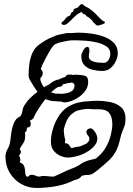

<svg xmlns="http://www.w3.org/2000/svg" viewBox="-20 -822 655 947"><path d="M159 105Q119 105 84.5 85.5Q50 66 28.5 31Q7 -4 7 -49Q7 -69 17 -86Q27 -103 30 -122Q32 -141 35.5 -166Q39 -191 48 -214Q57 -237 76 -246L80 -248Q88 -259 91 -277Q94 -295 104 -308Q114 -324 130 -339.5Q146 -355 165 -369Q156 -381 148 -394Q140 -407 132 -420Q128 -426 124.5 -433.5Q121 -441 121 -451Q121 -472 124 -500.5Q127 -529 137.5 -555.5Q148 -582 168 -598Q186 -612 204.5 -623Q223 -634 243 -641Q261 -650 281 -653Q289 -654 297.5 -656.5Q306 -659 313 -659H334Q342 -659 349.5 -660Q357 -661 364 -661Q388 -661 421 -657.5Q454 -654 486 -643.5Q518 -633 539.5 -612.5Q561 -592 561 -558Q561 -544 552.5 -523.5Q544 -503 527 -487.5Q510 -472 483 -472Q462 -472 438 -477.5Q414 -483 397.5 -499Q381 -515 381 -544Q381 -552 383.5 -558.5Q386 -565 390 -572Q400 -591 411 -591Q421 -591 421 -572Q421 -564 419.5 -558Q418 -552 418 -544Q418 -529 432.5 -522Q447 -515 464.5 -513.5Q482 -512 492 -512Q506 -512 515 -526Q524 -540 524 -558Q524 -580 505 -593Q486 -606 458.5 -612.5Q431 -619 405 -621Q379 -623 364 -623H335Q328 -623 320.5 -622Q313 -621 305 -619Q301 -618 296.5 -617.5Q292 -617 288 -615Q279 -614 270 -611Q261 -608 252 -604Q246 -600 239.5 -592Q233 -584 225 -570Q220 -562 210.5 -544.5Q201 -527 192.5 -509.5Q184 -492 181 -481L183 -479Q191 -471 191 -461Q191 -449 180 -438Q177 -431 182.5 -417Q188 -403 197 -392L224 -407Q236 -417 248 -423Q260 -429 270 -430Q278 -434 286.5 -437.5Q295 -441 303 -443Q307 -454 319 -454Q324 -454 329 -454Q334 -454 339 -452Q346 -453 352 -453.5Q358 -454 363 -453Q381 -453 398 -448.5Q415 -444 415 -418Q415 -389 394.5 -366Q374 -343 346.5 -330Q319 -317 297 -317Q292 -317 287.5 -319Q283 -321 278 -322L275 -321Q269 -321 263.5 -322Q258 -323 253 -323H251Q237 -323 225.5 -326Q214 -329 204 -333Q185 -309 170 -285.5Q155 -262 150 -251Q148 -241 141.5 -235.5Q135 -230 127 -227Q132 -219 132 -210Q132 -204 128.5 -199Q125 -194 116 -193L113 -192L111 -176Q105 -170 103 -169Q104 -165 104 -160.5Q104 -156 104 -150Q104 -128 94.5 -115.5Q85 -103 77 -86L78 -85Q83 -80 83 -73Q83 -64 73 -54Q80 -47 80 -35Q80 -32 79.5 -29Q79 -26 78 -23L77 -20H79Q93 -16 98 -5Q103 6 103.5 18.5Q104 31 106 40Q108 49 117 50L119 49Q126 40 137 40Q147 40 155.5 44.5Q164 49 172 49Q178 49 182 47.5Q186 46 192 46Q207 46 218 47.5Q229 49 244 49H245Q267 40 289 29Q311 18 338 8Q360 0 380.5 -14.5Q401 -29 442 -37Q451 -39 454.5 -41.5Q458 -44 461 -47Q487 -68 503 -97Q519 -126 526.5 -156Q534 -186 534 -209Q534 -245 519 -264Q504 -283 469 -283H445Q437 -283 428 -284Q419 -285 411 -285Q397 -284 383.5 -281.5Q370 -279 357 -275Q331 -261 318 -242.5Q305 -224 295 -186Q294 -175 296.5 -157.5Q299 -140 302 -132Q301 -128 300.5 -124Q300 -120 301 -117L302 -115H305Q316 -115 321.5 -105.5Q327 -96 331 -92Q339 -92 347 -95Q355 -98 362 -98Q373 -98 383.5 -103.5Q394 -109 404 -112Q421 -124 421 -137Q421 -147 411 -157Q406 -164 406 -170Q406 -178 412 -183.5Q418 -189 426 -189Q433 -189 439 -183Q460 -161 460 -138Q460 -122 449.5 -107.5Q439 -93 423 -82Q419 -78 416 -77Q392 -61 363.5 -53Q335 -45 315 -45Q297 -45 277.5 -53.5Q258 -62 244.5 -79Q231 -96 231 -123Q231 -154 242.5 -191Q254 -228 277 -259.5Q300 -291 334 -305Q342 -309 350 -311.5Q358 -314 366 -316Q377 -318 387.5 -320Q398 -322 409 -322Q423 -323 436 -324Q449 -325 461 -325Q490 -325 522 -319Q554 -313 576.5 -294Q599 -275 599 -236Q599 -214 594 -200Q589 -186 583.5 -173.5Q578 -161 574 -143Q565 -100 550.5 -74Q536 -48 513.5 -27.5Q491 -7 458 20Q439 35 428.5 38.5Q418 42 409.5 41Q401 40 384 45Q372 60 358.5 63Q345 66 330 74Q292 91 247 98Q202 105 159 105ZM278 -359Q291 -359 307 -362Q323 -365 335 -373.5Q347 -382 347 -398H348Q348 -411 335 -415Q325 -414 313.5 -411.5Q302 -409 290 -406Q287 -394 273 -394Q266 -394 255 -386Q244 -378 232 -366L255 -360H266Q269 -360 272 -360Q275 -360 278 -359ZM67 20 66 15H64L63 14Q65 18 67 20ZM462 -696Q458 -696 453.5 -699.5Q449 -703 447 -706Q444 -709 442 -710Q440 -711 438 -715Q435 -722 431.5 -724Q428 -726 424 -731Q422 -734 420 -734Q418 -734 417 -736Q417 -737 416.5 -737.5Q416 -738 416 -738Q412 -740 409 -740.5Q406 -741 404 -747Q401 -750 394 -752.5Q387 -755 381 -764Q376 -759 371 -757Q366 -755 364 -753L357 -748Q354 -746 348.5 -740.5Q343 -735 340 -732Q319 -711 312.5 -706Q306 -701 298 -699H295Q288 -699 284.5 -704Q281 -709 286 -713Q293 -719 294 -719.5Q295 -720 296.5 -722Q298 -724 306 -734Q311 -740 318.5 -742.5Q326 -745 327 -748L331 -759Q334 -761 337.5 -763Q341 -765 341 -766Q342 -775 346 -778Q350 -781 361 -783Q363 -784 371 -793Q379 -802 381 -802Q384 -802 388 -800Q392 -799 394 -796Q396 -793 400 -791Q405 -788 411.5 -785Q418 -782 420 -780Q442 -764 450 -755.5Q458 -747 468 -737Q477 -729 480.5 -724.5Q484 -720 495 -716Q497 -715 497 -711Q499 -707 483.5 -701.5Q468 -696 462 -696Z"/></svg>

Font: RU Serius
Style: Regular
Weight: 400
Designer: Robert E. Leuschke
Foundry: Robert E. Leuschke
Version: Version 1.011; ttfautohint (v1.8.3)